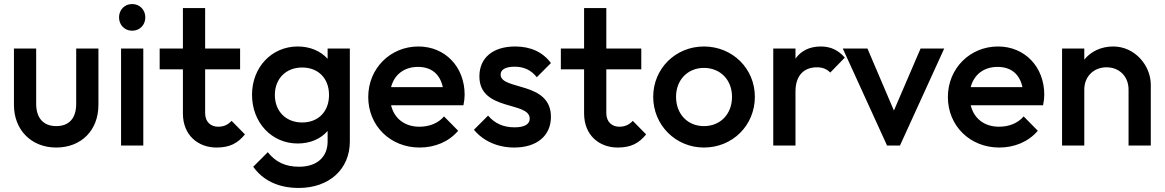

<svg xmlns="http://www.w3.org/2000/svg" viewBox="-20 -720 5765 950"><path d="M258 10C382 10 467 -75 467 -201V-480H357V-206C357 -135 322 -96 258 -96C195 -96 159 -136 159 -206V-480H49V-201C49 -77 135 10 258 10Z M579 0H689V-480H579ZM569 -634C569 -597 596 -568 634 -568C672 -568 699 -597 699 -634C699 -671 672 -700 634 -700C596 -700 569 -671 569 -634Z M1051 10C1117 10 1156 -11 1192 -55L1126 -122C1108 -103 1088 -93 1059 -93C1025 -93 995 -115 995 -160V-377H1168V-480H995V-680H885V-480H770V-377H885V-159C885 -49 962 10 1051 10Z M1458 210C1608 210 1711 118 1711 -20V-480H1601V-429C1567 -467 1515 -490 1453 -490C1324 -490 1227 -387 1227 -251C1227 -114 1324 -10 1453 -10C1515 -10 1567 -33 1601 -72V-20C1601 58 1547 105 1460 105C1391 105 1343 81 1305 33L1233 105C1280 172 1357 210 1458 210ZM1340 -250C1340 -331 1395 -386 1475 -386C1555 -386 1608 -332 1608 -250C1608 -168 1555 -114 1475 -114C1395 -114 1340 -169 1340 -250Z M2056 10C2131 10 2200 -18 2247 -73L2177 -144C2148 -110 2104 -93 2055 -93C1983 -93 1931 -133 1915 -199H2273C2277 -219 2279 -235 2279 -251C2279 -389 2183 -490 2050 -490C1911 -490 1802 -381 1802 -240C1802 -97 1912 10 2056 10ZM1915 -289C1931 -351 1980 -389 2048 -389C2115 -389 2157 -353 2171 -289Z M2524 10C2636 10 2706 -48 2706 -142C2706 -319 2457 -272 2457 -351C2457 -376 2482 -390 2526 -390C2573 -390 2608 -373 2636 -338L2706 -408C2666 -462 2606 -490 2529 -490C2419 -490 2352 -434 2352 -342C2352 -168 2601 -220 2601 -133C2601 -105 2575 -90 2526 -90C2471 -90 2428 -109 2395 -148L2325 -78C2371 -22 2443 10 2524 10Z M3036 10C3102 10 3141 -11 3177 -55L3111 -122C3093 -103 3073 -93 3044 -93C3010 -93 2980 -115 2980 -160V-377H3153V-480H2980V-680H2870V-480H2755V-377H2870V-159C2870 -49 2947 10 3036 10Z M3463 10C3605 10 3715 -100 3715 -241C3715 -381 3604 -490 3463 -490C3322 -490 3212 -380 3212 -241C3212 -101 3323 10 3463 10ZM3325 -241C3325 -324 3382 -384 3463 -384C3544 -384 3602 -325 3602 -241C3602 -156 3545 -96 3463 -96C3382 -96 3325 -156 3325 -241Z M3806 0H3916V-267C3916 -349 3960 -387 4022 -387C4050 -387 4070 -379 4088 -361L4160 -435C4127 -473 4089 -490 4041 -490C3985 -490 3943 -468 3916 -430V-480H3806Z M4369 0H4433L4652 -480H4535L4403 -173L4272 -480H4150Z M4924 10C4999 10 5068 -18 5115 -73L5045 -144C5016 -110 4972 -93 4923 -93C4851 -93 4799 -133 4783 -199H5141C5145 -219 5147 -235 5147 -251C5147 -389 5051 -490 4918 -490C4779 -490 4670 -381 4670 -240C4670 -97 4780 10 4924 10ZM4783 -289C4799 -351 4848 -389 4916 -389C4983 -389 5025 -353 5039 -289Z M5564 -277V0H5674V-301C5674 -395 5596 -490 5488 -490C5429 -490 5378 -466 5345 -425V-480H5235V0H5345V-277C5345 -341 5391 -387 5455 -387C5519 -387 5564 -341 5564 -277Z"/></svg>

Font: MV Cash Medium
Style: Regular
Weight: 500
Designer: Rodrigo Fuenzalida
Foundry: fragTYPE
Version: Version 1.100;Glyphs 3.1.2 (3151)